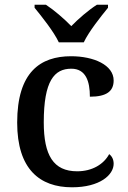

<svg xmlns="http://www.w3.org/2000/svg" viewBox="-20 -786 542 816"><path d="M230 -606H336C357 -651 408 -715 439 -753V-766H392C356 -743 313 -706 283 -675C253 -706 210 -743 175 -766H127V-753C158 -715 209 -651 230 -606ZM286 10C405 10 463 -43 463 -90C463 -108 456 -122 444 -131C421 -88 372 -58 308 -58C207 -58 166 -126 166 -266C166 -443 211 -494 283 -494C345 -494 362 -440 362 -375C434 -375 463 -399 463 -444C463 -510 378 -547 282 -547C152 -547 53 -480 53 -265C53 -67 149 10 286 10Z"/></svg>

Font: Noto Serif Gurmukhi Medium
Style: Regular
Weight: 500
Designer: Vaibhav Singh and the Monotype Design Team
Foundry: Monotype Imaging Inc.
Version: Version 2.004